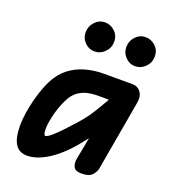

<svg xmlns="http://www.w3.org/2000/svg" viewBox="-143 -884 882 998"><g transform="rotate(20 298.5 -385.0)"><path d="M120.5 9.5Q77 9.5 55.5 -23.8Q34 -57 34 -128Q34 -158.5 39.8 -196.8Q45.5 -235 56 -275.2Q66.5 -315.5 81 -352.2Q95.5 -389 113 -416Q142 -459 181 -483.2Q220 -507.5 263.5 -517.5Q307 -527.5 348.5 -527.5H508.5Q539 -527.5 555.8 -504.8Q572.5 -482 565.5 -443.5L497.5 -55.5Q494.5 -38.5 477.8 -19.2Q461 0 419.5 0Q383.5 0 374.5 -20Q365.5 -40 370.5 -66L393.5 -186Q390 -181.5 380.5 -169.8Q371 -158 361.5 -146.5Q352 -135 348 -130Q315 -91 276.5 -59.2Q238 -27.5 198 -9Q158 9.5 120.5 9.5ZM165 -152.5Q165 -148.5 165.8 -140.5Q166.5 -132.5 169 -126Q171.5 -119.5 176.5 -119.5Q187.5 -119.5 218.5 -147.8Q249.5 -176 315.5 -250Q349 -288 374 -328.2Q399 -368.5 422 -409.5H354Q333.5 -409.5 309.2 -404.8Q285 -400 261.8 -386.2Q238.5 -372.5 220.5 -345Q209 -326.5 198.8 -301.5Q188.5 -276.5 181 -249.8Q173.5 -223 169.2 -197.8Q165 -172.5 165 -152.5ZM489 -619.5Q458.5 -619.5 435.8 -643Q413 -666.5 413.5 -700Q414 -732.5 436.5 -756.5Q459 -780.5 491.5 -780.5Q522.5 -780.5 546.5 -757.8Q570.5 -735 569.5 -700Q569 -666.5 545.2 -643Q521.5 -619.5 489 -619.5ZM264 -619.5Q233.5 -619.5 210.8 -643Q188 -666.5 188.5 -700Q189.5 -732.5 212 -756.5Q234.5 -780.5 267 -780.5Q298 -780.5 321.8 -757.8Q345.5 -735 345 -700Q344.5 -666.5 320.5 -643Q296.5 -619.5 264 -619.5Z"/></g></svg>

Font: Edu QLD Hand
Style: Regular
Weight: 400
Designer: Tina and Corey Anderson, Eben Sorkin
Foundry: Sorkin Type Co.
Version: Version 2.000